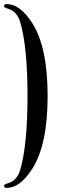

<svg xmlns="http://www.w3.org/2000/svg" viewBox="-54 -727 322 946"><path d="M0 0ZM104.5 105.5Q44.4 198.7 -20.5 198.7Q-34.2 198.7 -34.2 188.5Q-34.2 181.2 -16.1 176.3Q29.3 164.1 45.4 110.4Q81.5 -11.7 81.5 -254.2Q81.5 -496.6 45.4 -618.7Q29.3 -672.4 -16.1 -684.6Q-34.2 -689.5 -34.2 -696.8Q-34.2 -707 -20.5 -707Q44.4 -707 104.5 -613.8Q180.7 -495.1 180.7 -254.2Q180.7 -13.2 104.5 105.5Z"/></svg>

Font: UnifrakturMaguntia16
Style: Book
Weight: 400
Designer: j. 'mach' wust, Gerrit Ansmann, Georg Duffner, based on a font by Peter Wiegel, original typeface by Carl Albert Fahrenw
Version: Version 2017-03-19